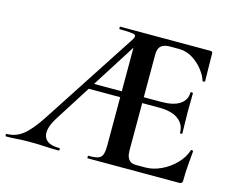

<svg xmlns="http://www.w3.org/2000/svg" viewBox="-101 -755 1079 885"><g transform="rotate(15 438.5 -312.5)"><path d="M-7 0Q-11 0 -11 -6Q-11 -12 -7 -12Q35 -12 69.5 -39Q104 -66 147 -132L435 -574Q454 -600 443.5 -606.5Q433 -613 371 -613Q368 -613 368 -619Q368 -625 371 -625H801Q811 -625 811 -616L813 -483Q813 -481 807.5 -480Q802 -479 801 -482Q795 -504 775 -530.5Q755 -557 724.5 -576.5Q694 -596 658 -596H616Q597 -596 584 -590.5Q571 -585 565 -573Q559 -561 559 -543V-85Q559 -66 564 -53.5Q569 -41 579 -34.5Q589 -28 605 -28H649Q687 -28 725 -46Q763 -64 792 -94Q821 -124 832 -159Q833 -162 838 -160.5Q843 -159 843 -157Q840 -128 837 -88.5Q834 -49 834 -15Q834 0 819 0H382Q380 0 380 -6Q380 -12 382 -12Q413 -12 428 -17Q443 -22 448.5 -37Q454 -52 454 -81V-589L490 -604L194 -138Q158 -80 171 -46Q184 -12 242 -12Q247 -12 247 -6Q247 0 242 0Q206 0 177 -2Q148 -4 101 -4Q66 -4 44.5 -2Q23 0 -7 0ZM290 -311 305 -339H535L542 -311ZM763 -223Q763 -264 731.5 -287.5Q700 -311 641 -311H482V-339H642Q701 -339 731 -359.5Q761 -380 761 -415Q761 -418 767 -418Q773 -418 773 -415Q773 -382 772.5 -363.5Q772 -345 772 -325Q772 -300 773 -276Q774 -252 774 -223Q774 -221 768.5 -221Q763 -221 763 -223Z"/></g></svg>

Font: Cormorant Light
Style: Regular
Weight: 300
Designer: Christian Thalmann (Catharsis Fonts)
Foundry: Catharsis Fonts
Version: Version 4.000